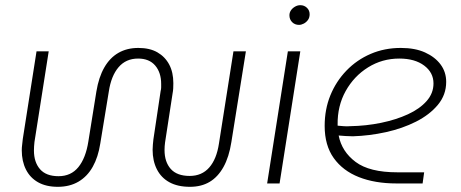

<svg xmlns="http://www.w3.org/2000/svg" viewBox="-20 -708 1781 741"><path d="M203 13Q158 13 127 -4.5Q96 -22 80 -54Q64 -86 64 -128Q64 -139 65.5 -149.5Q67 -160 68 -172L121 -510H168L113 -160Q111 -142 111 -127Q111 -82 134.5 -55Q158 -28 206 -28Q254 -28 282.5 -63Q311 -98 321 -162L352 -355Q361 -410 382.5 -447.5Q404 -485 437 -504Q470 -523 514 -523Q558 -523 587.5 -506Q617 -489 633 -459Q649 -429 649 -387Q649 -377 648.5 -367Q648 -357 646 -347L617 -158Q616 -151 615.5 -143.5Q615 -136 615 -129Q615 -83 639 -56Q663 -29 712 -29Q759 -29 787.5 -61.5Q816 -94 825 -154L881 -510H929L873 -160Q864 -102 842.5 -63.5Q821 -25 789 -6Q757 13 713 13Q666 13 634 -4.5Q602 -22 585.5 -54.5Q569 -87 569 -130Q569 -140 570 -150Q571 -160 572 -170L600 -357Q602 -364 602 -371Q602 -378 602 -384Q602 -428 579 -455Q556 -482 513 -482Q466 -482 437.5 -448.5Q409 -415 400 -355L367 -154Q359 -102 338 -64.5Q317 -27 283 -7Q249 13 203 13Z M1011 0 1091 -510H1139L1059 0ZM1134 -612Q1118 -612 1107.5 -622.5Q1097 -633 1097 -649Q1097 -659 1102.5 -667.5Q1108 -676 1118 -682Q1128 -688 1139 -688Q1154 -688 1164.5 -678Q1175 -668 1175 -653Q1175 -640 1168.5 -631Q1162 -622 1152.5 -617Q1143 -612 1134 -612Z M1510 0Q1427 0 1365 -24.5Q1303 -49 1268 -98Q1233 -147 1233 -222Q1233 -286 1255 -340Q1277 -394 1317 -435.5Q1357 -477 1410.5 -500Q1464 -523 1527 -523Q1582 -523 1620.5 -505.5Q1659 -488 1680.5 -459Q1702 -430 1702 -392Q1702 -342 1670 -303.5Q1638 -265 1585.5 -238.5Q1533 -212 1469.5 -198Q1406 -184 1342 -182Q1328 -182 1314 -183Q1300 -184 1287 -185Q1299 -123 1352.5 -83Q1406 -43 1513 -43H1617L1611 0ZM1283 -223Q1294 -222 1306.5 -221Q1319 -220 1331 -221Q1393 -222 1451 -234Q1509 -246 1554.5 -267Q1600 -288 1626.5 -318Q1653 -348 1653 -386Q1653 -428 1617 -455Q1581 -482 1521 -482Q1455 -482 1400.5 -448Q1346 -414 1314 -356.5Q1282 -299 1283 -227Q1283 -226 1283 -225.5Q1283 -225 1283 -223Z"/></svg>

Font: MuseoModerno ExtraLight
Style: Italic
Weight: 250
Italic angle: -9°
Designer: Pablo Cosgaya, Héctor Gatti, Marcela Romero, and the Authors of The MuseoModerno Project.
Foundry: Omnibus-Type Team
Version: Version 1.003